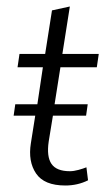

<svg xmlns="http://www.w3.org/2000/svg" viewBox="-20 -561 331 591"><path d="M22 -205 27 -240H95L112 -354H34L40 -395H119L140 -529L195 -541L172 -395H284L278 -354H166L148 -240H250L245 -205H132L146 -224L130 -126Q123 -79 138.5 -56.5Q154 -34 195 -34Q207 -34 221.5 -38Q236 -42 246 -46L251 -6Q235 2 217.5 6Q200 10 181 10Q116 10 91 -27Q66 -64 75 -120L91 -221L102 -205Z"/></svg>

Font: Rokkitt SemiBold Light
Style: Italic
Weight: 300
Italic angle: -9°
Version: Version 3.103